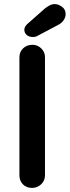

<svg xmlns="http://www.w3.org/2000/svg" viewBox="-20 -919 341 939"><path d="M200 -639V-61Q200 -35 181 -17.5Q162 0 137 0Q109 0 92 -17.5Q75 -35 75 -61V-639Q75 -665 93 -682.5Q111 -700 139 -700Q163 -700 181.5 -682.5Q200 -665 200 -639ZM141 -738Q122 -738 110.5 -748Q99 -758 99 -774Q99 -781 102.5 -787.5Q106 -794 113 -801L199 -877Q210 -886 222.5 -892.5Q235 -899 248 -899Q265 -899 283 -886Q301 -873 301 -850Q301 -835 291.5 -820.5Q282 -806 264 -797L164 -744Q158 -740 152 -739Q146 -738 141 -738Z"/></svg>

Font: Quicksand Variable Light
Style: Regular
Weight: 300
Designer: Andrew Paglinawan
Foundry: Andrew Paglinawan
Version: Version 3.004